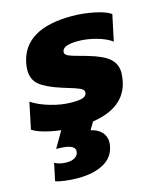

<svg xmlns="http://www.w3.org/2000/svg" viewBox="-125 -574 746 902"><g transform="rotate(-15 248.0 -123.5)"><path d="M230 -345Q227 -330 244.5 -322Q262 -314 308 -302Q313 -301 319.5 -299Q326 -297 333 -295Q407 -274 437 -247Q467 -220 467 -177Q467 -162 462 -135Q436 -15 279 9L257 46Q290 53 309 73Q328 93 328 123Q328 129 326 141Q316 195 267 221.5Q218 248 144 248Q110 248 79 244Q48 240 34 234L52 149Q75 163 110 163Q137 163 152.5 152Q168 141 168 122Q168 106 147.5 97.5Q127 89 78 89L124 10Q82 5 45 -5Q8 -15 -13 -29L14 -158Q50 -134 104 -118.5Q158 -103 206 -103Q241 -103 258 -108Q275 -113 279 -128Q281 -140 272 -147.5Q263 -155 237.5 -163.5Q212 -172 178 -182Q106 -205 74.5 -231Q43 -257 43 -302Q43 -321 47 -340Q80 -495 310 -495Q362 -495 417 -484Q472 -473 497 -455L470 -328Q444 -348 397.5 -361Q351 -374 308 -374Q274 -374 254 -367.5Q234 -361 230 -345Z"/></g></svg>

Font: Prompt
Style: Bold Italic
Weight: 700
Italic angle: -12°
Designer: Katatrad Team
Foundry: CadsonDemak
Version: Version 1.001